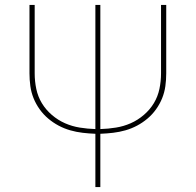

<svg xmlns="http://www.w3.org/2000/svg" viewBox="-20 -540 790 775"><path d="M365 215V0Q339 -1 313.5 -4Q288 -7 263.5 -14Q239 -21 216.5 -33Q194 -45 174.5 -61.5Q155 -78 140 -99Q125 -120 115.5 -143.5Q106 -167 102.5 -192.5Q99 -218 99 -244V-520H120V-244Q120 -212 126.5 -181Q133 -150 149 -123.5Q165 -97 189.5 -76Q214 -55 242.5 -42.5Q271 -30 302 -25Q333 -20 365 -19V-520H385V-19Q417 -20 448 -25Q479 -30 507.5 -42.5Q536 -55 560.5 -76Q585 -97 601 -123.5Q617 -150 623.5 -181Q630 -212 630 -244V-520H651V-244Q651 -218 647.5 -192.5Q644 -167 634.5 -143.5Q625 -120 610 -99Q595 -78 575.5 -61.5Q556 -45 533.5 -33Q511 -21 486.5 -14Q462 -7 436.5 -4Q411 -1 385 0V215Z"/></svg>

Font: Zed Sans Thin Extended
Style: Regular
Weight: 100
Width: 7
Designer: Belleve Invis
Foundry: Belleve Invis
Version: Version 1.0.0; ttfautohint (v1.8.4)